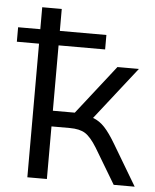

<svg xmlns="http://www.w3.org/2000/svg" viewBox="-62 -749 641 793"><g transform="rotate(5 258.0 -352.5)"><path d="M81 0V-554H-11V-614H81V-705H162V-614H355V-554H162V-283H253L412 -486H501L330 -268Q357 -258 378.5 -235Q400 -212 426 -168L526 0H439L351 -147Q325 -189 302 -203.5Q279 -218 238 -218H162V0Z"/></g></svg>

Font: Nunito Sans
Style: Regular
Weight: 400
Designer: Vernon Adams
Foundry: Vernon Adams
Version: Version 3.101; ttfautohint (v1.8.4.7-5d5b);gftools[0.9.27]